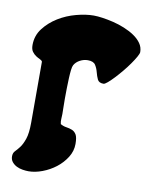

<svg xmlns="http://www.w3.org/2000/svg" viewBox="-86 -830 711 900"><g transform="rotate(10 269.5 -380.0)"><path d="M112 6Q99 6 83.5 3.5Q68 1 55 -5.5Q42 -12 33 -23Q24 -34 24 -50Q24 -66 33.5 -75.5Q43 -85 54.5 -100Q66 -115 75.5 -142.5Q85 -170 85 -221V-511Q82 -517 73 -521Q64 -525 54 -531.5Q44 -538 36 -549Q28 -560 28 -580Q28 -625 54.5 -659.5Q81 -694 120 -718Q159 -742 204.5 -754Q250 -766 287 -766Q305 -766 329.5 -762.5Q354 -759 381 -752.5Q408 -746 435 -735Q462 -724 483.5 -709.5Q505 -695 518 -676.5Q531 -658 531 -635Q531 -628 522 -612Q513 -596 499 -576Q485 -556 468 -535.5Q451 -515 435 -498Q419 -481 406 -470Q393 -459 387 -459Q365 -459 358 -474Q351 -489 346.5 -507Q342 -525 332.5 -540Q323 -555 296 -555Q277 -555 259 -545.5Q241 -536 232 -520Q228 -513 226 -496Q224 -479 223 -456.5Q222 -434 221.5 -408.5Q221 -383 221 -359Q221 -335 221.5 -316Q222 -297 222 -286Q222 -274 221 -262Q220 -250 223 -238Q237 -230 251.5 -228Q266 -226 278.5 -221Q291 -216 299 -203Q307 -190 307 -158Q307 -124 288 -94Q269 -64 240.5 -42Q212 -20 177.5 -7Q143 6 112 6Z"/></g></svg>

Font: r_Neptun CAT
Style: Regular
Weight: 400
Foundry: Peter Wiegel, CAT-Fonts
Version: Version 1.000;June 8, 2024;FontCreator 14.0.0.2814 32-bit